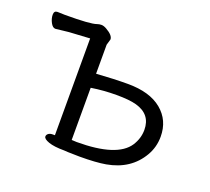

<svg xmlns="http://www.w3.org/2000/svg" viewBox="-93 -607 810 740"><g transform="rotate(20 311.5 -237.0)"><path d="M499 -166Q499 -230 434 -248Q405 -256 352.5 -256Q300 -256 249 -248V-34L270 -33Q435 -33 479 -100Q499 -131 499 -166ZM299 16 252 15 236 14Q194 14 171.5 6Q149 -2 149 -12Q149 -19 155.5 -24Q162 -29 173 -29H182V-426L97 -421Q85 -420 70 -418Q55 -416 44 -415H43Q32 -415 23.5 -431Q15 -447 15 -463Q15 -479 29 -479L60 -478Q164 -478 188 -487Q196 -490 205.5 -490Q215 -490 227 -483Q257 -466 257 -449L250 -425V-306Q323 -311 379 -311Q469 -311 518 -270.5Q567 -230 567 -163Q567 -120 546 -84Q502 -8 406 9Q366 16 299 16Z"/></g></svg>

Font: ToneOZ-Pinyin-WenKai-Regular
Style: Regular
Weight: 400
Designer: Fontworks Inc.
Foundry: ToneOZ
Version: Version 0.240331